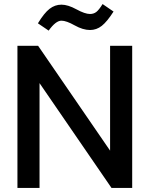

<svg xmlns="http://www.w3.org/2000/svg" viewBox="-20 -927 738 947"><path d="M66 -701H168L523 -184V-701H632V0H530L175 -517V0H66ZM167 -812Q198 -863 224.5 -883.5Q251 -904 283 -904Q315 -904 357 -881Q399 -858 424 -858Q442 -858 455 -868Q468 -878 486 -907L540 -870Q508 -820 482 -799.5Q456 -779 424 -779Q389 -779 348 -802Q307 -825 283 -825Q255 -825 220 -776Z"/></svg>

Font: LT Superior Semi-bold
Style: Regular
Weight: 600
Designer: Daniel Lyons
Foundry: LyonsType
Version: Version 1.0